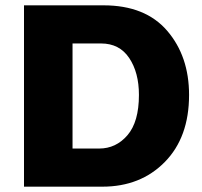

<svg xmlns="http://www.w3.org/2000/svg" viewBox="-20 -700 759 720"><path d="M70 0V-680H368Q525 -680 607 -584.5Q689 -489 689 -344Q689 -185 598 -92.5Q507 0 364 0ZM359 -537H252V-143H352Q415 -143 458 -193Q501 -243 501 -344Q501 -428 464.5 -482.5Q428 -537 359 -537Z"/></svg>

Font: Palanquin Dark
Style: Bold
Weight: 700
Designer: Pria Ravichandran
Version: Version 1.000